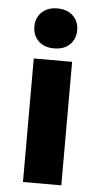

<svg xmlns="http://www.w3.org/2000/svg" viewBox="-54 -784 424 818"><g transform="rotate(5 158.5 -375.0)"><path d="M240.2 -528.3V0H76.2V-528.3ZM158.2 -749.5Q200.2 -749.5 225.1 -725.8Q250 -702.1 250 -664.1Q250 -626 225.1 -602.3Q200.2 -578.6 158.2 -578.6Q116.7 -578.6 91.8 -602.3Q66.9 -626 66.9 -664.1Q66.9 -702.1 91.8 -725.8Q116.7 -749.5 158.2 -749.5Z"/></g></svg>

Font: Bert Sans Black
Style: Regular
Weight: 900
Designer: Christian Robertson, Adam Twardoch, & Cristiano Sobral
Foundry: Google
Version: Version 12.135;January 10, 2020;FontCreator 12.0.0.2547 64-b